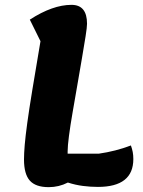

<svg xmlns="http://www.w3.org/2000/svg" viewBox="-20 -746 589 792"><path d="M181 26Q127 26 103 -1Q79 -28 79 -88Q79 -113 82 -148.5Q85 -184 92.5 -239Q100 -294 113.5 -376Q127 -458 147 -576L103 -665Q197 -726 275 -726Q339 -726 339 -648Q339 -634 333 -596Q327 -558 318 -505.5Q309 -453 299 -395Q289 -337 279.5 -282.5Q270 -228 264.5 -185.5Q259 -143 259 -122Q259 -117 259 -112H387Q457 -122 520 -146Q525 -132 527.5 -119Q530 -106 530 -90Q530 25 384 25Q353 25 322 21Q291 17 260 7Q223 26 181 26Z"/></svg>

Font: Lemonada SemiBold
Style: Regular
Weight: 600
Designer: Mohamed Gaber (Arabic), Eduardo Tunni (Latin)
Foundry: Kief Type Foundry
Version: Version 4.005; ttfautohint (v1.8.3)